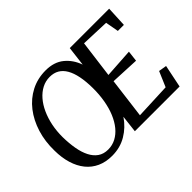

<svg xmlns="http://www.w3.org/2000/svg" viewBox="-139 -1052 1361 1361"><g transform="rotate(-45 541.5 -371.0)"><path d="M323.5 10Q260.5 10 211.8 -12.2Q163 -34.5 129.5 -76Q96 -117.5 78.2 -175.8Q60.5 -234 60 -305.5Q58 -399 83.2 -480.2Q108.5 -561.5 156 -622.8Q203.5 -684 270 -718.2Q336.5 -752.5 417.5 -752.5Q501.5 -752.5 554.8 -709Q608 -665.5 632.5 -595.5L650.5 -743H1045.5L1038 -588H977.5L959.5 -687.5L746 -695.5L709.5 -414.5L929 -428.5L919.5 -347.5L704 -357.5L665.5 -54.5L934.5 -66L983.5 -180.5L1043.5 -170.5L1008.5 0H560L575 -129.5Q532 -66 468 -28Q404 10 323.5 10ZM335 -41.5Q377 -41.5 413 -60.5Q449 -79.5 477.5 -114.2Q506 -149 526 -196.8Q546 -244.5 556.2 -303Q566.5 -361.5 566 -427Q565.5 -494 555.2 -545Q545 -596 525.2 -630.2Q505.5 -664.5 475.8 -682Q446 -699.5 405 -699.5Q364 -699.5 327.8 -680.8Q291.5 -662 262 -628Q232.5 -594 211.5 -548Q190.5 -502 179.2 -447Q168 -392 168.5 -331.5Q169.5 -268.5 178.8 -215.8Q188 -163 207.8 -124Q227.5 -85 258.8 -63.2Q290 -41.5 335 -41.5Z"/></g></svg>

Font: Merriweather Light 18pt
Style: Italic
Weight: 400
Italic angle: -7.8°
Version: Version 2.101